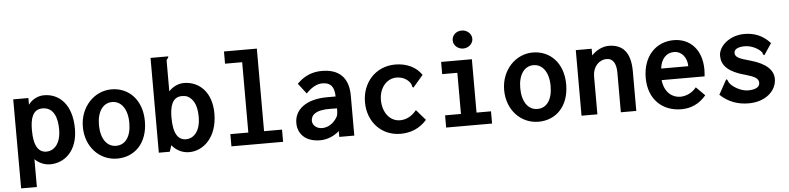

<svg xmlns="http://www.w3.org/2000/svg" viewBox="-48 -936 5596 1362"><g transform="rotate(-5 2750.0 -254.5)"><path d="M55 167H167V-31C194 -3 236 15 275 15C380 15 472 -65 472 -221C472 -393 383 -477 274 -477C237 -477 192 -461 162 -419V-467H54ZM167 -238C167 -316 183 -385 255 -385C335 -385 360 -309 360 -227C360 -115 303 -77 258 -77C202 -77 167 -122 167 -238Z M754 -477C631 -477 529 -371 529 -229C529 -86 628 16 753 16C878 16 971 -76 971 -231C971 -386 875 -477 754 -477ZM860 -229C860 -130 818 -75 753 -75C686 -75 644 -137 644 -233C644 -329 687 -387 751 -387C814 -387 860 -330 860 -229Z M1050 0H1128L1143 -45C1174 -6 1219 15 1266 15C1365 15 1467 -71 1467 -243C1467 -399 1375 -477 1270 -477C1231 -477 1191 -459 1162 -427V-646C1164 -659 1176 -659 1176 -675H1050ZM1161 -239C1161 -317 1177 -386 1249 -386C1280 -386 1299 -376 1317 -356C1341 -330 1354 -287 1354 -228C1354 -116 1297 -78 1252 -78C1196 -78 1161 -123 1161 -239Z M1573 -588H1695V-87H1567V0H1935V-87H1807V-675H1573Z M2132 -327C2171 -368 2210 -389 2248 -389C2306 -389 2333 -359 2334 -288H2275C2123 -288 2040 -220 2040 -124C2040 -51 2090 12 2199 12C2248 12 2300 -9 2335 -42V0H2442V-284C2442 -418 2370 -477 2252 -477C2182 -477 2123 -451 2075 -401ZM2337 -203C2337 -174 2334 -155 2329 -145C2317 -122 2281 -73 2219 -73C2181 -73 2151 -99 2151 -130C2151 -167 2178 -207 2296 -204L2337 -203Z M2962 -387C2923 -446 2853 -477 2775 -477C2634 -477 2538 -368 2538 -229C2538 -88 2635 16 2771 16C2841 16 2906 -8 2958 -67L2893 -142C2856 -96 2813 -80 2776 -80C2702 -80 2652 -147 2652 -235C2652 -322 2707 -384 2775 -384C2824 -384 2859 -360 2877 -329C2881 -318 2879 -306 2890 -303Z M3101 -380H3209V-87H3096V0H3423V-87H3320V-467H3101ZM3266 -676C3219 -676 3196 -642 3196 -612C3196 -576 3228 -548 3266 -548C3304 -548 3336 -576 3336 -612C3336 -647 3304 -676 3266 -676Z M3754 -477C3631 -477 3529 -371 3529 -229C3529 -86 3628 16 3753 16C3878 16 3971 -76 3971 -231C3971 -386 3875 -477 3754 -477ZM3860 -229C3860 -130 3818 -75 3753 -75C3686 -75 3644 -137 3644 -233C3644 -329 3687 -387 3751 -387C3814 -387 3860 -330 3860 -229Z M4173 0V-270C4173 -338 4217 -385 4273 -385C4313 -385 4340 -354 4340 -282V0H4450V-283C4450 -423 4389 -477 4295 -477C4251 -477 4205 -454 4173 -419V-467H4060V0Z M4758 -477C4631 -477 4537 -382 4537 -227C4537 -74 4636 16 4770 16C4840 16 4899 -11 4947 -68L4885 -130C4856 -93 4812 -73 4770 -73C4714 -73 4658 -113 4648 -202H4954C4955 -217 4957 -233 4957 -249C4957 -399 4868 -477 4758 -477ZM4652 -284C4659 -350 4697 -393 4752 -393C4809 -393 4845 -343 4845 -284Z M5444 -396C5393 -453 5332 -477 5261 -477C5154 -477 5076 -405 5076 -338C5076 -271 5119 -232 5192 -204C5210 -197 5228 -192 5246 -187C5312 -168 5336 -153 5336 -122C5336 -92 5305 -76 5252 -76C5204 -76 5142 -111 5121 -144C5115 -158 5113 -167 5105 -168L5047 -63C5105 -8 5172 16 5250 16C5371 16 5449 -57 5449 -141C5449 -204 5398 -254 5287 -285C5215 -305 5180 -316 5180 -349C5180 -379 5216 -390 5256 -390C5303 -390 5353 -365 5376 -336C5380 -328 5380 -315 5390 -315Z"/></g></svg>

Font: Inconsolata
Style: Bold
Weight: 700
Monospace: yes
Designer: Raph Levien, Kirill Tkachev(cyreal.org)
Foundry: Raph Levien, Kirill Tkachev(cyreal.org)
Version: Version 1.014